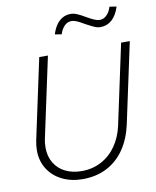

<svg xmlns="http://www.w3.org/2000/svg" viewBox="-98 -981 868 1067"><g transform="rotate(-10 336.0 -447.0)"><path d="M58 -189Q58 -215 64 -245L161 -698H210L113 -245Q108 -224 108 -196Q108 -147 130 -110Q152 -73 192 -53Q232 -33 285 -33Q345 -33 395 -59.5Q445 -86 478.5 -134Q512 -182 526 -245L623 -698H672L575 -245Q558 -167 519.5 -109.5Q481 -52 421 -20Q361 12 282 12Q218 12 167 -13Q116 -38 87 -83.5Q58 -129 58 -189ZM374 -904Q391 -904 410 -896Q429 -888 456 -872Q480 -858 497.5 -850.5Q515 -843 529 -843Q551 -843 568 -860Q585 -877 594 -906L633 -900Q618 -852 590.5 -827.5Q563 -803 526 -803Q509 -803 493 -810Q477 -817 445 -834Q418 -850 402 -857Q386 -864 371 -864Q349 -864 332 -847Q315 -830 306 -801L268 -807Q283 -855 310 -879.5Q337 -904 374 -904Z"/></g></svg>

Font: Azeret Mono Thin
Style: Italic
Weight: 100
Italic angle: -12°
Designer: Martin Vácha
Foundry: Displaay
Version: Version 1.000; Glyphs 3.0.3, build 3074